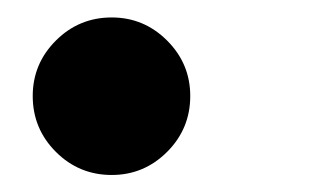

<svg xmlns="http://www.w3.org/2000/svg" viewBox="-20 -185 355 220"><path d="M108 15.5Q70.5 15.5 44 -11Q17.5 -37.5 17.5 -75Q17.5 -112 44 -138.5Q70.5 -165 108 -165Q145 -165 171.5 -138.5Q198 -112 198 -75Q198 -37.5 171.5 -11Q145 15.5 108 15.5Z"/></svg>

Font: Epilogue ExtraBold
Style: Italic
Weight: 800
Italic angle: -12°
Designer: Tyler Finck
Foundry: Etcetera Type Co
Version: Version 2.111; ttfautohint (v1.8.3)